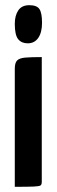

<svg xmlns="http://www.w3.org/2000/svg" viewBox="-20 -720 218 740"><path d="M37 0V-455Q37 -478 46 -487Q55 -496 77 -498Q99 -500 141 -500V-19Q141 -9 136.5 -5.5Q132 -2 110.5 -1Q89 0 37 0ZM87 -553Q63 -553 50 -569Q37 -585 37 -628Q37 -660 50.5 -680Q64 -700 93 -700Q122 -700 132 -685Q142 -670 142 -632Q142 -595 127.5 -574Q113 -553 87 -553Z"/></svg>

Font: Yanone Kaffeesatz SemiBold
Style: Regular
Weight: 600
Designer: Yanone (Cyrillic: Daniel Pouzeot, Huerta Tipografica, and Cyreal)
Foundry: Yanone
Version: Version 2.003